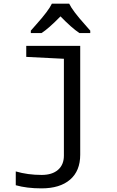

<svg xmlns="http://www.w3.org/2000/svg" viewBox="-20 -786 640 1046"><path d="M471.7 -606H412.6Q371.1 -633.3 309.6 -696.8Q244.6 -630.4 206.5 -606H147.9V-619.1Q160.2 -633.3 176.8 -651.9Q244.6 -727.5 262.7 -766.1H356.9Q375 -727.5 442.9 -651.9L471.7 -619.1ZM65.9 223.1V147.9Q131.3 167 207 167Q264.2 167 296.1 139.2Q328.1 111.3 328.1 62V-465.8L123 -476.1V-536.1H417V57.1Q417 145 361.8 192.6Q306.6 240.2 206.1 240.2Q126 240.2 65.9 223.1Z"/></svg>

Font: Apple Sans Adjectives
Style: Regular
Weight: 400
Monospace: yes
Foundry: Apple Sans Adjectives
Version: Version 0.01